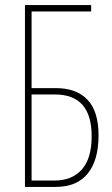

<svg xmlns="http://www.w3.org/2000/svg" viewBox="-20 -734 440 754"><path d="M78 0V-714H338V-689H104V-388H199Q280 -388 323.5 -342.5Q367 -297 367 -202Q367 -105 324.5 -52.5Q282 0 199 0ZM194 -25Q263 -25 301.5 -68.5Q340 -112 340 -199Q340 -363 196 -363H104V-25Z"/></svg>

Font: Noto Sans ExtraCondensed Thin
Style: Regular
Weight: 100
Width: 2
Designer: Monotype Design Team
Foundry: Monotype Imaging Inc.
Version: Version 2.013; ttfautohint (v1.8.4.7-5d5b)